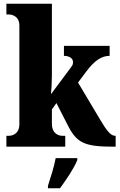

<svg xmlns="http://www.w3.org/2000/svg" viewBox="-20 -780 636 1021"><path d="M14 0H327V-58H310C296 -58 256 -66 256 -122V-198L280 -232L344 -107C390 -19 433 0 583 0H595V-58H591C569 -58 546 -87 513 -143L395 -341L439 -400C484 -460 522 -483 563 -483V-536H320V-483C349 -483 368 -469 368 -452C368 -447 370 -437 359 -424L251 -279C253 -294 256 -344 256 -378V-760H14V-703H28C41 -703 83 -696 83 -644V-120C83 -65 42 -58 28 -58H14ZM235 208V221H299C331 178 375 113 391 71V61H276C269 103 247 170 235 208Z"/></svg>

Font: Noto Serif Sinhala Condensed Black
Style: Regular
Weight: 900
Width: 3
Designer: Jelle Bosma - Monotype Design Team
Foundry: Monotype Imaging Inc.
Version: Version 2.007